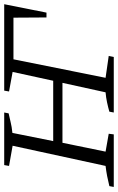

<svg xmlns="http://www.w3.org/2000/svg" viewBox="156 -717 561 913"><g transform="rotate(-90 436.5 -260.5)"><path d="M4 0 8 -21Q32 -27 55.5 -31.5Q79 -36 104 -39L200 -481L104 -498L108 -521H358L354 -500Q334 -496 312.5 -490.5Q291 -485 261 -482L222 -288H509L551 -481L458 -498L462 -521H873L833 -320H810L809 -477H611L523 -39L627 -24L622 0H358L362 -21Q383 -27 406.5 -32Q430 -37 454 -39L499 -244H214L172 -39L257 -24L254 0Z"/></g></svg>

Font: Piazzolla SC Light
Style: Italic
Weight: 300
Italic angle: -11.3°
Designer: Juan Pablo del Peral
Foundry: Huerta Tipografica
Version: Version 1.330